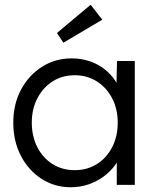

<svg xmlns="http://www.w3.org/2000/svg" viewBox="-20 -779 660 809"><path d="M36 -262Q36 -341 69 -402Q102 -463 157.5 -498Q213 -533 282 -533Q323 -533 358 -521Q393 -509 420.5 -487.5Q448 -466 466.5 -437.5Q485 -409 492 -376L470 -387L473 -522H548V0H472V-128L492 -141Q485 -111 465 -83.5Q445 -56 416.5 -35Q388 -14 352.5 -2Q317 10 278 10Q210 10 155 -25.5Q100 -61 68 -122.5Q36 -184 36 -262ZM476 -262Q476 -320 452.5 -365Q429 -410 388 -436Q347 -462 295 -462Q242 -462 201.5 -436Q161 -410 137.5 -365Q114 -320 114 -262Q114 -205 137 -159.5Q160 -114 201 -88Q242 -62 295 -62Q347 -62 388 -87.5Q429 -113 452.5 -158.5Q476 -204 476 -262ZM247 -599 220 -640 362 -759 411 -696Z"/></svg>

Font: Our Lexend Light
Style: Regular
Weight: 300
Designer: Bonnie Shaver-Troup, Thomas Jockin
Foundry: Lexend
Version: Version 1.007